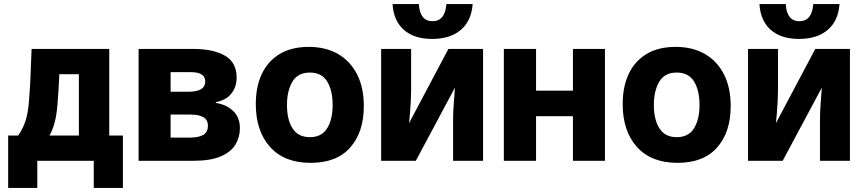

<svg xmlns="http://www.w3.org/2000/svg" viewBox="-20 -789 4240 942"><path d="M20 133V-124H69Q93 -158 105.5 -197Q118 -236 122 -292Q126 -340 129 -400Q132 -460 135 -549H516V-124H583V133H440V0H163V133ZM262 -277Q258 -226 248.5 -189.5Q239 -153 223 -124H367V-425H271Q269 -382 267 -346Q265 -310 262 -277Z M660 0V-549H927Q1026 -549 1083.5 -516Q1141 -483 1141 -408Q1141 -363 1115 -330Q1089 -297 1039 -288V-284Q1091 -276 1124 -244.5Q1157 -213 1157 -160Q1157 -116 1135 -79.5Q1113 -43 1062.5 -21.5Q1012 0 927 0ZM817 -339H905Q987 -339 987 -389Q987 -435 917 -435H817ZM817 -114H913Q954 -114 977 -127Q1000 -140 1000 -172Q1000 -201 978 -214Q956 -227 912 -227H817Z M1504 10Q1375 10 1305 -68Q1235 -146 1235 -279Q1235 -363 1264.5 -426Q1294 -489 1352 -524Q1410 -559 1495 -559Q1578 -559 1638.5 -524Q1699 -489 1732 -424Q1765 -359 1765 -269Q1765 -141 1698.5 -65.5Q1632 10 1504 10ZM1500 -116Q1558 -116 1585 -159.5Q1612 -203 1612 -274Q1612 -346 1585 -389.5Q1558 -433 1500 -433Q1441 -433 1414.5 -388Q1388 -343 1388 -274Q1388 -202 1415.5 -159Q1443 -116 1500 -116Z M1850 0V-549H1997V-346Q1997 -323 1995.5 -293Q1994 -263 1991.5 -234.5Q1989 -206 1987 -185L2180 -549H2350V0H2203V-202Q2203 -240 2206.5 -284.5Q2210 -329 2212 -359L2020 0ZM2100 -598Q2012 -598 1961.5 -642.5Q1911 -687 1906 -769H2035Q2040 -685 2102 -685Q2164 -685 2170 -769H2299Q2293 -687 2241 -642.5Q2189 -598 2100 -598Z M2452 0V-549H2610V-344H2791V-549H2948V0H2791V-219H2610V0Z M3304 10Q3175 10 3105 -68Q3035 -146 3035 -279Q3035 -363 3064.5 -426Q3094 -489 3152 -524Q3210 -559 3295 -559Q3378 -559 3438.5 -524Q3499 -489 3532 -424Q3565 -359 3565 -269Q3565 -141 3498.5 -65.5Q3432 10 3304 10ZM3300 -116Q3358 -116 3385 -159.5Q3412 -203 3412 -274Q3412 -346 3385 -389.5Q3358 -433 3300 -433Q3241 -433 3214.5 -388Q3188 -343 3188 -274Q3188 -202 3215.5 -159Q3243 -116 3300 -116Z M3650 0V-549H3797V-346Q3797 -323 3795.5 -293Q3794 -263 3791.5 -234.5Q3789 -206 3787 -185L3980 -549H4150V0H4003V-202Q4003 -240 4006.5 -284.5Q4010 -329 4012 -359L3820 0ZM3900 -598Q3812 -598 3761.5 -642.5Q3711 -687 3706 -769H3835Q3840 -685 3902 -685Q3964 -685 3970 -769H4099Q4093 -687 4041 -642.5Q3989 -598 3900 -598Z"/></svg>

Font: Noto Sans Mono ExtraBold
Style: Regular
Weight: 800
Designer: Monotype Design Team
Foundry: Monotype Imaging Inc.
Version: Version 2.014